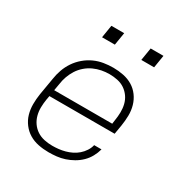

<svg xmlns="http://www.w3.org/2000/svg" viewBox="-166 -836 932 974"><g transform="rotate(30 300.0 -349.5)"><path d="M252 8Q221 8 191.5 2Q162 -4 138 -18.5Q114 -33 96.5 -56Q79 -79 71 -106.5Q63 -134 63 -164.5Q63 -195 68 -226L85 -326Q89 -353 98.5 -380Q108 -407 124.5 -431.5Q141 -456 164 -475.5Q187 -495 213.5 -507Q240 -519 268 -523.5Q296 -528 324 -528Q324 -528 324 -528Q324 -528 324 -528Q354 -528 383.5 -522Q413 -516 437 -501.5Q461 -487 478 -464Q495 -441 503 -413Q511 -385 510.5 -355Q510 -325 505 -294L496 -241H114L110 -219Q106 -195 105.5 -171Q105 -147 111 -124.5Q117 -102 130 -83.5Q143 -65 162 -52.5Q181 -40 204.5 -35Q228 -30 252 -30Q270 -30 288.5 -32Q307 -34 325.5 -39Q344 -44 361.5 -52.5Q379 -61 394 -74Q409 -87 420 -104Q431 -121 435 -139H478Q472 -116 460 -94Q448 -72 430 -54.5Q412 -37 390 -24.5Q368 -12 345 -4.5Q322 3 298.5 5.5Q275 8 252 8ZM460 -279 463 -301Q467 -325 467.5 -349Q468 -373 462.5 -395.5Q457 -418 444 -436.5Q431 -455 412.5 -467.5Q394 -480 370.5 -485Q347 -490 323 -490Q300 -490 277 -485.5Q254 -481 232 -471Q210 -461 191 -444.5Q172 -428 159 -407.5Q146 -387 138 -364.5Q130 -342 127 -319L120 -279ZM426 -633 438 -707H513L501 -633ZM196 -633 208 -707H283L271 -633Z"/></g></svg>

Font: Iosevka SS04 XLt Ex Obl
Style: Regular
Weight: 200
Width: 7
Italic angle: -9°
Monospace: yes
Designer: Belleve Invis
Foundry: Belleve Invis
Version: Version 19.0.0; ttfautohint (v1.8.4)